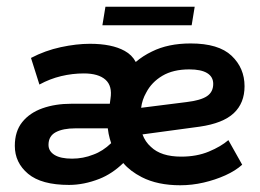

<svg xmlns="http://www.w3.org/2000/svg" viewBox="-20 -539 771 570"><path d="M185 10Q103 10 63.5 -23Q24 -56 24 -106Q24 -149 46 -176.5Q68 -204 106 -217.5Q144 -231 192 -231H306L308 -246Q314 -284 293 -302.5Q272 -321 229 -321Q195 -321 161.5 -313Q128 -305 97 -288L72 -367Q114 -389 160.5 -399Q207 -409 247 -409Q312 -409 350 -388Q372 -376 383 -355Q404 -373 431 -386Q479 -410 546 -410Q629 -410 667.5 -373.5Q706 -337 706 -283Q706 -233 674 -203Q642 -173 573 -163L403 -140Q411 -118 428 -103Q458 -74 518 -74Q564 -74 600 -89Q636 -104 658 -123L699 -50Q679 -32 649 -18.5Q619 -5 584.5 3Q550 11 515 11Q448 11 401 -13Q366 -31 346 -55Q313 -23 275 -8Q229 10 185 10ZM399 -219 534 -236Q576 -241 594.5 -253.5Q613 -266 613 -290Q613 -311 595 -322Q577 -333 542 -333Q494 -333 462 -314Q430 -295 414 -264Q402 -243 399 -219ZM194 -68Q227 -68 257 -80Q285 -90 310 -114Q308 -120 306 -127Q302 -141 300 -158H204Q167 -158 145.5 -146.5Q124 -135 124 -109Q124 -90 142 -79Q160 -68 194 -68ZM284 -464 293 -519H558L549 -464Z"/></svg>

Font: Rokkitt SemiBold SemiBold
Style: Italic
Weight: 600
Italic angle: -9°
Version: Version 3.103